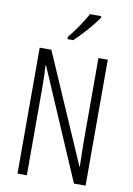

<svg xmlns="http://www.w3.org/2000/svg" viewBox="-101 -1010 740 1072"><g transform="rotate(10 268.5 -473.5)"><path d="M384 -939V-947H320C293 -898 262 -853 220 -800V-788H253C293 -825 355 -893 384 -939ZM462 0V-714H409V-234C409 -200 411 -150 412 -98H410L142 -714H76V0H129V-493C129 -542 128 -582 125 -623H128L396 0Z"/></g></svg>

Font: Noto Sans Myanmar UI ExtraCondensed Light
Style: Regular
Weight: 300
Width: 2
Designer: Monotype Design Team
Foundry: Monotype Imaging Inc.
Version: Version 2.103